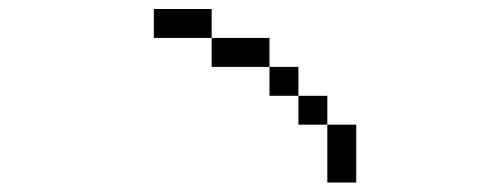

<svg xmlns="http://www.w3.org/2000/svg" viewBox="-20 -582 1040 415"><path d="M687.5 -312.5Q687.5 -312.5 687.5 -187.5H750Q750 -187.5 750 -312.5ZM687.5 -312.5V-375H625V-312.5ZM625 -375V-437.5H562.5V-375ZM562.5 -437.5V-500H437.5V-437.5ZM437.5 -500V-562.5H312.5V-500Z"/></svg>

Font: UnifontExMono
Style: Regular
Weight: 500
Version: Version 15.0.06